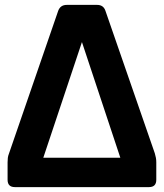

<svg xmlns="http://www.w3.org/2000/svg" viewBox="-20 -765 670 785"><path d="M41 0Q11 0 11 -30V-101Q11 -111 12 -119.5Q13 -128 17 -138L218 -721Q227 -745 253 -745H377Q403 -745 411 -721L613 -138Q616 -128 617.5 -119.5Q619 -111 619 -101V-30Q619 0 589 0ZM157 -120H472L315 -593Z"/></svg>

Font: Pitagon Sans Text
Style: Bold
Weight: 700
Designer: Travis Tran
Foundry: Pitagon
Version: Version 1.001; ttfautohint (v1.8.4.7-5d5b);gftools[0.9.26]